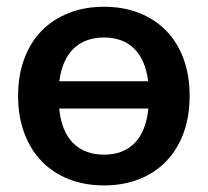

<svg xmlns="http://www.w3.org/2000/svg" viewBox="-20 -541 614 568"><path d="M155 -220Q162 -152 196.2 -117.8Q230.5 -83.5 288 -83.5Q344.5 -83.5 378.2 -117.8Q412 -152 419 -220ZM418.5 -300.5Q410 -365 376.5 -397.5Q343 -430 288 -430Q232 -430 198 -397.5Q164 -365 155.5 -300.5ZM288 -521Q345 -521 391.8 -502.5Q438.5 -484 471.8 -450Q505 -416 523 -367Q541 -318 541 -257.5Q541 -196.5 523 -147.5Q505 -98.5 471.8 -64Q438.5 -29.5 391.8 -11Q345 7.5 288 7.5Q230.5 7.5 183.5 -11Q136.5 -29.5 103.2 -64Q70 -98.5 51.8 -147.5Q33.5 -196.5 33.5 -257.5Q33.5 -318 51.8 -367Q70 -416 103.2 -450Q136.5 -484 183.5 -502.5Q230.5 -521 288 -521Z"/></svg>

Font: Lato 2
Style: Bold
Weight: 700
Designer: Lukasz Dziedzic with Adam Twardoch and Botio Nikoltchev
Foundry: tyPoland Lukasz Dziedzic
Version: Version 2.015; 2015-08-06; http://www.latofonts.com/